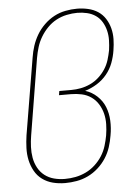

<svg xmlns="http://www.w3.org/2000/svg" viewBox="-53 -785 607 835"><g transform="rotate(-5 250.0 -367.5)"><path d="M198 8Q170 8 144.5 1.5Q119 -5 98.5 -20Q78 -35 65.5 -57.5Q53 -80 47.5 -105.5Q42 -131 43 -158.5Q44 -186 48 -213L104 -548Q108 -574 116 -598.5Q124 -623 137.5 -646Q151 -669 171 -688.5Q191 -708 214.5 -720.5Q238 -733 264 -738Q290 -743 315 -743Q339 -743 363 -737.5Q387 -732 406 -719.5Q425 -707 437.5 -687.5Q450 -668 456 -645Q462 -622 461.5 -597.5Q461 -573 457 -549Q453 -522 443 -495Q433 -468 414.5 -445.5Q396 -423 371 -407.5Q346 -392 319 -384Q348 -375 370.5 -354Q393 -333 404 -305.5Q415 -278 416.5 -245.5Q418 -213 412 -181Q408 -156 400 -131Q392 -106 377.5 -83.5Q363 -61 342.5 -42.5Q322 -24 298 -12.5Q274 -1 248.5 3.5Q223 8 198 8ZM198 -10Q222 -10 245 -14.5Q268 -19 290 -29.5Q312 -40 330.5 -57Q349 -74 362 -94.5Q375 -115 382 -138Q389 -161 393 -183Q397 -207 397.5 -231.5Q398 -256 392.5 -278Q387 -300 375 -319.5Q363 -339 344.5 -352Q326 -365 303 -370Q280 -375 256 -375H204L207 -393H259Q280 -393 301 -397Q322 -401 342.5 -410.5Q363 -420 380 -435.5Q397 -451 409 -469.5Q421 -488 427.5 -509Q434 -530 438 -551Q441 -573 441.5 -594.5Q442 -616 437 -636.5Q432 -657 421.5 -674.5Q411 -692 394.5 -703.5Q378 -715 357 -720Q336 -725 314 -725Q292 -725 268 -720Q244 -715 222.5 -703.5Q201 -692 183.5 -674Q166 -656 153.5 -635Q141 -614 134 -591Q127 -568 123 -545L68 -210Q64 -186 63 -161.5Q62 -137 66 -114Q70 -91 81 -70.5Q92 -50 110 -36Q128 -22 151 -16Q174 -10 198 -10Z"/></g></svg>

Font: Iosevka Slab Thin
Style: Italic
Weight: 100
Italic angle: -9°
Monospace: yes
Designer: Belleve Invis
Foundry: Belleve Invis
Version: Version 11.1.1; ttfautohint (v1.8.3)